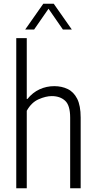

<svg xmlns="http://www.w3.org/2000/svg" viewBox="-20 -1013 517 1033"><path d="M67.5 0V-808H124V-480.5H127.5Q156 -515.5 193 -532.5Q230 -549.5 272 -549.5Q312 -549.5 344.2 -534Q376.5 -518.5 395.2 -481.8Q414 -445 414 -380.5V0H357.5V-380Q357.5 -446.5 330.2 -471.2Q303 -496 258.5 -496Q227 -496 188 -479Q149 -462 124 -417V0ZM115.5 -854 213 -993H269L366.5 -854H318.5L241 -966L163.5 -854Z"/></svg>

Font: Encode Sans Cnd Lt
Style: Regular
Weight: 300
Width: 3
Designer: Multiple Designers
Foundry: Impallari Type
Version: Version 3.002; ttfautohint (v1.8.3) -l 8 -r 50 -G 200 -x 14 